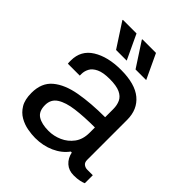

<svg xmlns="http://www.w3.org/2000/svg" viewBox="-207 -840 969 969"><g transform="rotate(45 278.0 -355.5)"><path d="M210 12Q185 12 155 6.5Q125 1 98 -14.5Q71 -30 53.5 -59Q36 -88 36 -136Q36 -208 81.5 -246Q127 -284 206 -298Q285 -312 386 -312V-370Q386 -398 376 -419.5Q366 -441 340 -453Q314 -465 266 -465Q219 -465 193 -452.5Q167 -440 157 -421Q147 -402 147 -382V-370H62Q61 -374 61 -379.5Q61 -385 61 -392Q61 -464 120.5 -501Q180 -538 274 -538Q374 -538 424 -496.5Q474 -455 474 -381V-96Q474 -77 485 -69Q496 -61 509 -61H549V-4Q541 0 523.5 4Q506 8 481 8Q446 8 423 -12.5Q400 -33 393 -67H386Q359 -30 312.5 -9Q266 12 210 12ZM233 -61Q270 -61 305 -76.5Q340 -92 363 -123Q386 -154 386 -201V-239Q309 -239 251 -231.5Q193 -224 160.5 -203Q128 -182 128 -141Q128 -96 156 -78.5Q184 -61 233 -61ZM324 -591 240 -720 241 -723H338L400 -591ZM185 -591 101 -720 102 -723H199L261 -591Z"/></g></svg>

Font: Archivo VF Beta
Style: Regular
Weight: 400
Designer: Hector Gatti
Foundry: Omnibus-Type
Version: Version 1.002